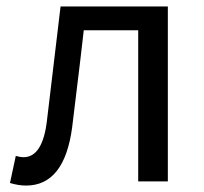

<svg xmlns="http://www.w3.org/2000/svg" viewBox="-20 -563 633 596"><path d="M61 13Q37 13 11 5L29 -79Q43 -75 53 -75Q113 -75 126 -191Q129 -216 168 -543H501V0H409V-469H240Q236 -435 229 -374Q211 -222 204 -168Q180 13 61 13Z"/></svg>

Font: Swei Fan Sans CJK TC
Style: Regular
Weight: 400
Version: Version 2.130